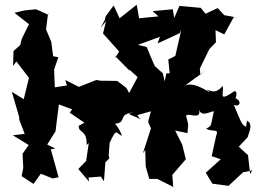

<svg xmlns="http://www.w3.org/2000/svg" viewBox="-20 -756 1113 809"><path d="M559 -271 616 -287 604 -243 616 -215 582 -110 592 -124 594 -55 609 -2H643L703 28L710 33L706 -19L763 -85L748 -146L718 -206L770 -195L773 -232L764 -268C771 -284 832 -246 818 -296C829 -257 873 -292 881 -286C866 -221 874 -228 849 -214C872 -198 905 -217 891 -185L872 -98L910 -85L847 -28L875 18L943 27L1004 -30L1043 -38L1034 -23L1025 -102L986 -138L1034 -189C1003 -152 1056 -226 1025 -245C1016 -240 1026 -280 1017 -222C997 -230 996 -242 965 -315C988 -302 1002 -328 973 -342C961 -318 990 -370 968 -372C895 -323 926 -361 918 -394C884 -352 861 -381 850 -377C877 -368 846 -369 866 -366C852 -372 798 -412 760 -396L844 -457L824 -441L822 -467L862 -549L890 -578L888 -629L925 -611L965 -684L986 -681L925 -692L897 -722L846 -698L826 -723L736 -731L714 -680L708 -717L623 -709L648 -687L566 -679L556 -736L484 -679L459 -733L425 -687L422 -673L404 -639L427 -667L414 -615L482 -539L465 -511L466 -519L525 -459L526 -462L560 -431L524 -364L513 -385L474 -415L403 -416L386 -419L312 -390L255 -419L262 -396L211 -388L208 -463L226 -515L204 -519L196 -580L174 -632L183 -704V-694L132 -717L83 -712L41 -702L102 -654L72 -593L65 -566L37 -541L35 -478L49 -497L102 -428L80 -338L30 -369L61 -262V-252L84 -192L34 -186L101 -145L75 -108L78 -49L71 -14L121 19L152 -24L202 -4L227 -9L194 -127L213 -130L179 -147L214 -203L228 -316L284 -295L274 -281L339 -237C353 -262 361 -250 312 -226C309 -194 348 -211 345 -145L354 -153L343 -78L310 -44L355 9L353 -8L405 -12L418 8L424 -72L441 -89L438 -100L442 -154C474 -224 469 -191 494 -184C470 -248 436 -253 458 -234C523 -238 468 -274 544 -283C494 -274 559 -269 572 -250ZM674 -413 666 -447 632 -478C620 -505 609 -531 598 -558L561 -567L654 -601L644 -573L737 -616L744 -631L718 -517L753 -538L689 -505L695 -447H681Z"/></svg>

Font: Asimov Aggro
Style: Condensed
Weight: 500
Designer: Google
Version: Version 2.000980; 2014